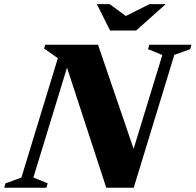

<svg xmlns="http://www.w3.org/2000/svg" viewBox="-55 -886 924 906"><path d="M593.5 -131 544.5 -82.5 711 -626.5 643.5 -654 649.5 -675H848.5L842.5 -654L767.5 -627L576 0H446.5L249 -604L277.5 -620L102.5 -48.5L170 -21L164 0H-35L-29 -21L46 -48L218 -611.5L153 -657L158.5 -675H407.5ZM727 -866.5 587.5 -742H464.5L402 -866.5H462.5L552 -801H520L650.5 -866.5Z"/></svg>

Font: Newsreader 24pt ExtraBold
Style: Italic
Weight: 800
Italic angle: -17°
Designer: Hugues Gentile
Foundry: Production Type
Version: Version 1.003